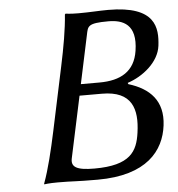

<svg xmlns="http://www.w3.org/2000/svg" viewBox="-49 -694 690 743"><g transform="rotate(-5 296.0 -322.5)"><path d="M283 -645C249 -645 233 -648 233 -648L230 -645C226 -588 214 -520 198 -445L146 -200C130 -125 113 -54 93 0V3C93 3 111 0 146 0C207 0 212 3 301 3C492 3 561 -87 573 -184C585 -279 533 -330 451 -355L449 -360C508 -379 572 -429 580 -493C588 -561 584 -648 398 -648C363 -648 328 -645 283 -645ZM259 -327H346C463 -327 483 -256 470 -165C460 -93 432 -41 292 -41C222 -41 201 -55 208 -88ZM308 -559C315 -592 314 -604 395 -604C451 -604 506 -584 490 -481C478 -402 423 -371 340 -371H268Z"/></g></svg>

Font: Libertinus Sans
Style: Italic
Weight: 400
Italic angle: -12°
Designer: Philipp H. Poll, Khaled Hosny
Foundry: Caleb Maclennan
Version: Version 7.050;RELEASE